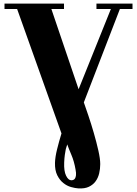

<svg xmlns="http://www.w3.org/2000/svg" viewBox="-20 -729 762 1065"><path d="M416 -234 595 -679H515V-709H715V-679H645L445 -161Q455 -133 470.5 -87Q486 -41 500.5 9Q515 59 525.5 105.5Q536 152 536 181Q536 208 530 233Q524 258 510 277Q496 296 473 307Q450 318 415 316Q397 315 374 308.5Q351 302 331 286Q311 270 297.5 243Q284 216 285 174Q286 142 296.5 99.5Q307 57 321 11L75 -679H5V-709H335V-679H265ZM399 211Q391 165 376 130Q361 95 353 72Q349 83 345 98Q342 112 339.5 130.5Q337 149 336 172Q334 220 346.5 245.5Q359 271 376 271Q381 271 386.5 269Q392 267 396 261Q400 255 401.5 243Q403 231 399 211Z"/></svg>

Font: Cafe24 ClassicType
Style: Regular
Weight: 400
Designer: Cafe24 thkim, hmlim, mnelim & 4IR
Foundry: Cafe24
Version: Version 1.000